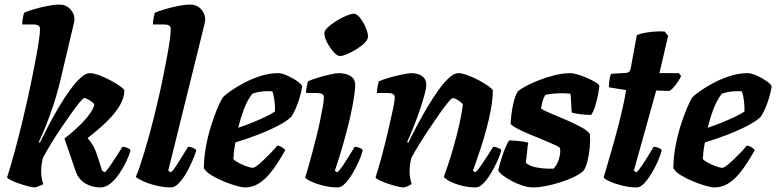

<svg xmlns="http://www.w3.org/2000/svg" viewBox="-20 -820 3396 840"><path d="M134 0Q123 0 103.5 -5Q84 -10 63.5 -17Q43 -24 28 -31.5Q13 -39 11 -44Q17 -62 26 -92.5Q35 -123 44.5 -158Q54 -193 62.5 -227Q71 -261 77 -285Q90 -338 101.5 -390Q113 -442 122.5 -490Q132 -538 139.5 -578.5Q147 -619 151 -648.5Q155 -678 155 -692Q155 -705 147 -709Q139 -713 125 -713H77Q77 -728 80 -742Q83 -756 85 -764Q99 -771 128 -779.5Q157 -788 188 -794Q219 -800 240 -800Q269 -800 287.5 -780Q306 -760 306 -734Q306 -733 305 -727.5Q304 -722 301 -708.5Q298 -695 291 -667L245 -472Q230 -409 212 -355.5Q194 -302 177.5 -262Q161 -222 150 -199L154 -195Q171 -230 192.5 -271Q214 -312 238 -352.5Q262 -393 286.5 -426.5Q311 -460 333 -480Q355 -500 373 -500Q389 -500 413.5 -491Q438 -482 462.5 -469Q487 -456 504.5 -443.5Q522 -431 524 -425Q524 -394 505.5 -361Q487 -328 451 -292Q415 -256 363 -216Q372 -206 384 -188Q396 -170 407 -135L427 -73L439 -66Q449 -76 463 -96.5Q477 -117 491.5 -139.5Q506 -162 516 -178Q525 -178 537 -173Q549 -168 551 -163Q546 -142 533 -114.5Q520 -87 502 -60.5Q484 -34 463 -17Q442 0 419 0Q382 0 352.5 -18Q323 -36 311 -71L262 -214Q284 -231 306 -250.5Q328 -270 346.5 -290Q365 -310 377.5 -329Q390 -348 393 -364Q386 -372 377 -378Q368 -384 360.5 -387.5Q353 -391 349 -391Q344 -391 329 -373Q314 -355 293 -325.5Q272 -296 248.5 -261.5Q225 -227 204 -192.5Q183 -158 168 -130Q164 -114 162 -100.5Q160 -87 160 -70Q160 -56 162.5 -41Q165 -26 169 -15Q168 -12 155 -7.5Q142 -3 134 0Z M729 0Q696 0 663.5 -8Q631 -16 607 -27Q583 -38 574 -46Q582 -63 591.5 -91.5Q601 -120 612 -156Q623 -192 634 -232.5Q645 -273 655 -313Q665 -354 675.5 -399.5Q686 -445 695 -490.5Q704 -536 711.5 -576Q719 -616 723 -646.5Q727 -677 727 -692Q727 -705 719 -709Q711 -713 697 -713H649Q649 -727 652 -741.5Q655 -756 657 -764Q672 -771 701 -779.5Q730 -788 760.5 -794Q791 -800 812 -800Q841 -800 859.5 -780Q878 -760 878 -734Q878 -730 873.5 -710.5Q869 -691 863 -667L716 -73L728 -66Q738 -75 751.5 -95.5Q765 -116 779 -139Q793 -162 803 -178Q813 -178 824.5 -173Q836 -168 839 -163Q833 -142 821 -114.5Q809 -87 793.5 -60.5Q778 -34 761 -17Q744 0 729 0Z M1051 0Q1039 0 1014 -7Q989 -14 959.5 -26Q930 -38 905.5 -53Q881 -68 872 -84Q872 -128 880.5 -175.5Q889 -223 902.5 -266.5Q916 -310 930 -343.5Q944 -377 955 -394Q965 -405 990 -422.5Q1015 -440 1049 -458Q1083 -476 1121.5 -488Q1160 -500 1197 -500Q1213 -500 1237.5 -489Q1262 -478 1281.5 -464Q1301 -450 1302 -441Q1299 -421 1291.5 -395Q1284 -369 1274 -346Q1264 -323 1255 -310Q1237 -291 1195.5 -269.5Q1154 -248 1104 -229Q1054 -210 1010 -197Q1004 -164 1003 -152.5Q1002 -141 1001 -124Q1007 -117 1023.5 -108Q1040 -99 1058 -92.5Q1076 -86 1086 -86Q1093 -86 1106.5 -96.5Q1120 -107 1136.5 -123Q1153 -139 1168.5 -155Q1184 -171 1193 -183Q1202 -183 1214 -175.5Q1226 -168 1228 -163Q1214 -138 1196 -109.5Q1178 -81 1156.5 -56Q1135 -31 1109 -15.5Q1083 0 1051 0ZM1022 -261Q1055 -272 1084.5 -284Q1114 -296 1139.5 -308Q1165 -320 1183 -332Q1183 -335 1183 -338Q1183 -341 1183 -345Q1183 -364 1180 -384.5Q1177 -405 1172 -420Q1166 -421 1160.5 -421Q1155 -421 1149 -421Q1132 -421 1115 -418Q1098 -415 1084 -410Q1061 -380 1046.5 -341Q1032 -302 1022 -261Z M1458 0Q1426 0 1394 -8Q1362 -16 1340 -26.5Q1318 -37 1315 -44Q1321 -61 1329 -89.5Q1337 -118 1346.5 -153Q1356 -188 1365 -224.5Q1374 -261 1381 -295Q1388 -329 1392.5 -354.5Q1397 -380 1397 -393Q1397 -405 1388.5 -409Q1380 -413 1366 -413H1319Q1319 -427 1322 -441.5Q1325 -456 1327 -464Q1341 -471 1368.5 -479.5Q1396 -488 1423 -494Q1450 -500 1462 -500Q1494 -500 1514 -487Q1534 -474 1534 -448Q1534 -435 1531 -411Q1528 -387 1521.5 -353Q1515 -319 1504.5 -276.5Q1494 -234 1479.5 -183Q1465 -132 1445 -73L1456 -66Q1467 -76 1480.5 -96Q1494 -116 1508 -139Q1522 -162 1532 -178Q1542 -178 1553.5 -173Q1565 -168 1567 -163Q1562 -142 1550 -114.5Q1538 -87 1522 -60.5Q1506 -34 1489.5 -17Q1473 0 1458 0ZM1467 -575Q1455 -575 1439 -593Q1423 -611 1411 -634.5Q1399 -658 1399 -674Q1399 -686 1414.5 -700.5Q1430 -715 1452.5 -729Q1475 -743 1496 -751.5Q1517 -760 1528 -760Q1541 -760 1555.5 -741.5Q1570 -723 1580 -699.5Q1590 -676 1590 -660Q1590 -647 1575.5 -632.5Q1561 -618 1540 -605Q1519 -592 1499 -583.5Q1479 -575 1467 -575Z M1746 0Q1735 0 1715.5 -5Q1696 -10 1675.5 -17Q1655 -24 1640 -31.5Q1625 -39 1623 -44Q1635 -80 1649 -132Q1663 -184 1676 -239Q1689 -294 1698 -337Q1701 -352 1703 -362Q1705 -372 1706 -380Q1707 -388 1707 -393Q1707 -404 1699.5 -408.5Q1692 -413 1676 -413H1629Q1629 -426 1632 -441Q1635 -456 1637 -464Q1652 -471 1681 -479.5Q1710 -488 1738.5 -494Q1767 -500 1780 -500Q1808 -500 1826.5 -487Q1845 -474 1845 -448Q1845 -435 1838 -408.5Q1831 -382 1820.5 -350Q1810 -318 1798 -287Q1786 -256 1776 -232Q1766 -208 1761 -199L1766 -195Q1783 -230 1804.5 -270.5Q1826 -311 1850 -351.5Q1874 -392 1898 -425.5Q1922 -459 1944.5 -479.5Q1967 -500 1985 -500Q2001 -500 2025.5 -491Q2050 -482 2074.5 -469Q2099 -456 2116.5 -443.5Q2134 -431 2136 -425Q2136 -388 2128 -343.5Q2120 -299 2107.5 -253.5Q2095 -208 2082.5 -169.5Q2070 -131 2060.5 -105Q2051 -79 2049 -73L2060 -66Q2071 -76 2085 -96.5Q2099 -117 2113.5 -139.5Q2128 -162 2138 -178Q2147 -178 2159 -173Q2171 -168 2173 -163Q2168 -142 2155.5 -114.5Q2143 -87 2127 -60.5Q2111 -34 2094 -17Q2077 0 2062 0Q2030 0 1999 -8Q1968 -16 1946.5 -27.5Q1925 -39 1922 -47Q1927 -60 1938.5 -94Q1950 -128 1963.5 -174.5Q1977 -221 1988.5 -271Q2000 -321 2005 -364Q1997 -373 1988 -379Q1979 -385 1972 -388Q1965 -391 1961 -391Q1956 -391 1940.5 -372.5Q1925 -354 1904 -324Q1883 -294 1859.5 -259Q1836 -224 1815 -190Q1794 -156 1780 -130Q1776 -116 1774 -100.5Q1772 -85 1772 -69Q1772 -55 1774.5 -41Q1777 -27 1781 -15Q1774 -10 1764 -5.5Q1754 -1 1746 0Z M2313 0Q2292 0 2266.5 -8Q2241 -16 2218 -28.5Q2195 -41 2179 -53.5Q2163 -66 2160 -75Q2166 -103 2175 -130.5Q2184 -158 2193 -178.5Q2202 -199 2208 -206Q2216 -206 2234.5 -204.5Q2253 -203 2270 -200.5Q2287 -198 2291 -195Q2288 -182 2286 -156.5Q2284 -131 2280 -108Q2297 -93 2326.5 -87.5Q2356 -82 2380 -82Q2385 -82 2390.5 -82Q2396 -82 2401 -82Q2408 -88 2414.5 -99Q2421 -110 2425 -123Q2429 -136 2430.5 -149Q2432 -162 2430 -172Q2427 -177 2406.5 -186.5Q2386 -196 2356.5 -208Q2327 -220 2297 -232.5Q2267 -245 2244 -257Q2221 -269 2214 -278Q2214 -290 2217 -316.5Q2220 -343 2227 -372.5Q2234 -402 2246 -421Q2255 -429 2278.5 -442Q2302 -455 2335 -468Q2368 -481 2405 -490.5Q2442 -500 2477 -500Q2487 -500 2507.5 -494Q2528 -488 2549.5 -478.5Q2571 -469 2586.5 -459.5Q2602 -450 2602 -444Q2602 -435 2597 -409Q2592 -383 2584 -356.5Q2576 -330 2566 -317Q2556 -317 2537 -318.5Q2518 -320 2501 -323Q2484 -326 2481 -328Q2480 -344 2479.5 -354Q2479 -364 2478.5 -376Q2478 -388 2476 -410Q2468 -411 2458 -411.5Q2448 -412 2440 -412Q2420 -412 2398 -410Q2376 -408 2365 -404Q2358 -391 2354.5 -379.5Q2351 -368 2347 -345Q2360 -336 2391.5 -323Q2423 -310 2459 -294.5Q2495 -279 2524 -263Q2553 -247 2561 -232Q2563 -204 2560 -173.5Q2557 -143 2550.5 -116Q2544 -89 2533 -73Q2517 -58 2489.5 -45Q2462 -32 2430 -22Q2398 -12 2367 -6Q2336 0 2313 0Z M2766 0Q2735 0 2702.5 -8Q2670 -16 2647 -26.5Q2624 -37 2621 -44Q2632 -81 2643.5 -120.5Q2655 -160 2666.5 -200.5Q2678 -241 2688 -280.5Q2698 -320 2706 -356.5Q2714 -393 2719 -426L2644 -438Q2644 -458 2647 -474Q2650 -490 2653 -497L2718 -501Q2729 -502 2733.5 -507Q2738 -512 2740 -524L2766 -666Q2783 -674 2817.5 -679Q2852 -684 2888 -682L2903 -663L2865 -500H2950L2960 -487Q2951 -468 2935.5 -448Q2920 -428 2908 -422L2851 -424L2753 -73L2765 -66Q2775 -76 2789 -96.5Q2803 -117 2816.5 -139.5Q2830 -162 2840 -178Q2850 -178 2861.5 -173Q2873 -168 2875 -163Q2870 -142 2858 -114.5Q2846 -87 2830 -60.5Q2814 -34 2797.5 -17Q2781 0 2766 0Z M3105 0Q3093 0 3068 -7Q3043 -14 3013.5 -26Q2984 -38 2959.5 -53Q2935 -68 2926 -84Q2926 -128 2934.5 -175.5Q2943 -223 2956.5 -266.5Q2970 -310 2984 -343.5Q2998 -377 3009 -394Q3019 -405 3044 -422.5Q3069 -440 3103 -458Q3137 -476 3175.5 -488Q3214 -500 3251 -500Q3267 -500 3291.5 -489Q3316 -478 3335.5 -464Q3355 -450 3356 -441Q3353 -421 3345.5 -395Q3338 -369 3328 -346Q3318 -323 3309 -310Q3291 -291 3249.5 -269.5Q3208 -248 3158 -229Q3108 -210 3064 -197Q3058 -164 3057 -152.5Q3056 -141 3055 -124Q3061 -117 3077.5 -108Q3094 -99 3112 -92.5Q3130 -86 3140 -86Q3147 -86 3160.5 -96.5Q3174 -107 3190.5 -123Q3207 -139 3222.5 -155Q3238 -171 3247 -183Q3256 -183 3268 -175.5Q3280 -168 3282 -163Q3268 -138 3250 -109.5Q3232 -81 3210.5 -56Q3189 -31 3163 -15.5Q3137 0 3105 0ZM3076 -261Q3109 -272 3138.5 -284Q3168 -296 3193.5 -308Q3219 -320 3237 -332Q3237 -335 3237 -338Q3237 -341 3237 -345Q3237 -364 3234 -384.5Q3231 -405 3226 -420Q3220 -421 3214.5 -421Q3209 -421 3203 -421Q3186 -421 3169 -418Q3152 -415 3138 -410Q3115 -380 3100.5 -341Q3086 -302 3076 -261Z"/></svg>

Font: Texturina 12pt Black
Style: Italic
Weight: 900
Italic angle: -11°
Designer: Guillermo Torres Carreño
Foundry: Omnibus-Type
Version: Version 1.002